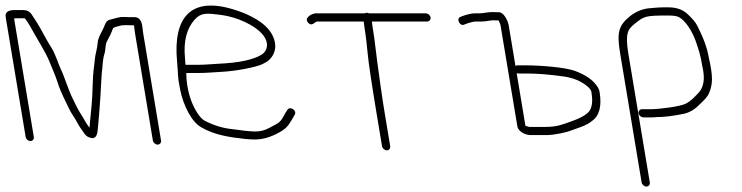

<svg xmlns="http://www.w3.org/2000/svg" viewBox="-46 -514 2724 705"><path d="M65.7 4C73.6 4 79.5 -3.1 78.2 -11L5.7 -446C8.3 -446.7 10.6 -447 12.6 -447H44.6C45.2 -447 48.6 -442.6 54.5 -433.9C60.5 -425.2 67.7 -412.9 76.1 -397.2C90.1 -371.2 122.6 -321.1 135.9 -286.9C147.5 -257.1 156.1 -241.3 166.6 -208.2C177.4 -174.1 195.8 -140.1 208.8 -112.5C216.7 -95.7 229.5 -80.3 238.2 -62.9C242.9 -53.5 252 -39.7 265.4 -21.5C270.6 -14.5 277.7 -10 286.7 -8C302.1 -3.3 310.8 -13 312.8 -37C312.7 -37.8 314 -52.1 316.7 -80C319 -104.3 320.9 -136 322.8 -160.5C324.1 -178.2 326.8 -249.3 329.9 -265C331.4 -288.5 333.8 -305.3 337.2 -315.4C343.1 -333.3 339.3 -349.7 347.6 -363.9C355.4 -377.4 363.2 -393.5 368.1 -408C370.4 -415 381.9 -415.3 391.6 -418.6C406.5 -423.6 426 -421 445.9 -421C447 -410.3 448.3 -400.3 449.9 -391L515.3 2C516.7 9.9 524.9 17 532.8 17C540.8 17 546.7 9.9 545.3 2L479.9 -391C478.4 -399.7 477.2 -409.3 476.1 -420C472.6 -440.7 463.2 -451 447.9 -451H429.9C423.9 -451 416.8 -451.2 408.5 -451.7C391.7 -452.7 370.3 -444.5 357 -441.5C342.7 -438.3 339.5 -423.3 334.8 -412.5C327.6 -396 313.8 -376.7 312.4 -355.4C311.2 -336 304 -314.3 302.7 -300.3C299.6 -266.8 295.6 -252.1 294.5 -207C293 -142.8 289.2 -115.8 282.5 -45C267 -65.3 263.4 -76.7 249.2 -98C238.9 -113.5 223.5 -146.7 215.6 -163.2C209 -177 189.1 -233.4 182.7 -248L173 -270C169.8 -277.3 166.9 -285 164.2 -293L155 -315C146 -336.7 139 -343.2 124.7 -369.2C100.7 -412.7 99.5 -417.1 70.2 -461C63.1 -471.7 52.9 -477 39.6 -477H7.6C-17.1 -477 -28 -468.3 -25.1 -451L48.2 -11C49.5 -3.1 57.7 4 65.7 4Z M635 -276C635 -280 634.4 -288.8 633.1 -302.5C627.5 -363 639.5 -409.7 669.3 -442.6C692.9 -468.7 714.2 -465.7 765.6 -459.2C823.6 -451.9 893.2 -420.9 921.7 -383.1C942.4 -355.6 936.2 -327.7 915.7 -314C885.3 -294.8 832.5 -283.4 757.4 -280C727.6 -278.6 708.7 -276 677.5 -276ZM638 -246H682.5C714.5 -246 734.1 -248.6 764.4 -250C821.6 -252.6 898.9 -268.3 918.5 -279L935 -288C953.5 -301.8 963.4 -320.2 964.9 -343C963.7 -393.6 925.2 -434.6 849.4 -466C650.4 -544.6 589.4 -445.9 604.1 -289.3C609.1 -236.1 604.5 -239.5 615.6 -184.2C627.1 -126.6 658.5 -64.2 694.3 -46C723.5 -28.5 762.7 -16.2 812 -9.1C844.7 -4.4 868.6 -2 883.7 -2C913.9 -0.5 945.6 -9 978.9 -27.5C1010.4 -45 1014 -55.9 1029.5 -81L1035.7 -92C1046.4 -108 1019.1 -125.7 1009.5 -111L1002.3 -100C981.4 -60.2 980.5 -65.3 942.5 -44.2C926 -35 908.1 -30.7 888.9 -31.2C869.6 -31.7 841.8 -34.7 805.3 -40C771.5 -43.5 738.1 -53.8 705.2 -71C697.7 -75.7 691 -82 685 -90C663.5 -119.2 649 -155.8 641.7 -200C639.2 -214.7 638 -230 638 -246Z M1386.8 23 1367.5 -93C1356.1 -161.3 1347.6 -226.6 1339.2 -287C1333.1 -330.4 1331.2 -359 1324.6 -398.5C1322 -414.2 1320.3 -426.3 1319.6 -435H1522.6C1530.5 -435 1536.4 -442.1 1535.1 -450C1533.7 -457.9 1525.5 -465 1517.6 -465H1308.6C1306.3 -466.3 1303.9 -467 1301.2 -467C1298.6 -467 1296 -466.3 1293.6 -465H1113.6C1100.6 -465 1069.4 -449.5 1084.6 -431.5C1099.6 -413.9 1110.1 -435 1118.6 -435H1289.6C1290.4 -425.7 1292.1 -413.5 1294.6 -398.5C1297.1 -383.5 1300.2 -357.2 1303.8 -319.8C1307.3 -282.2 1318.6 -206.7 1337.5 -93L1356.8 23C1358.1 30.9 1366.4 38 1374.3 38C1382.2 38 1388.1 30.9 1386.8 23Z M1883.3 -52 1851.2 -245C1854 -244.3 1856.4 -244 1858.4 -244H1893.4C1928.7 -244 1972.6 -240.3 2025.2 -233C2059.2 -228 2087.5 -216.2 2110.1 -197.5C2119.4 -189.8 2124.6 -182.7 2125.7 -176C2130.4 -147.7 2128.9 -126.1 2121.1 -111.2C2113.4 -96.2 2090.4 -82 2052.1 -68.5C2022.8 -58.2 2001.7 -48 1957 -48H1897ZM1786.4 -469C1778.1 -469 1770.3 -469.2 1763.1 -469.6C1750.5 -470.3 1726.3 -465 1714.6 -465H1697.6C1687.3 -465 1674.1 -462.3 1657.9 -457L1644.7 -452C1627.4 -445.9 1642.9 -415 1659.4 -424L1672.6 -429C1684.9 -433 1694.9 -435 1702.6 -435H1721.8C1730 -435 1738.5 -435.8 1747.4 -437.5C1762.9 -440.4 1769.8 -439 1784.9 -439C1785.6 -434.7 1790.6 -428.6 1791.9 -421L1853.7 -50C1856.7 -31.6 1882.3 -18 1902 -18H1962C1987.6 -18 2036.3 -28.1 2051.2 -35L2066.8 -40.5C2085.7 -47.2 2111 -55.3 2126.5 -69C2154.7 -87.8 2164.4 -123.8 2155.5 -177C2154.3 -184.3 2150.7 -192 2144.7 -200C2128.9 -222.2 2102 -240.2 2064.2 -254C2029.2 -266.7 1939.4 -274 1888.4 -274H1853.4C1851.4 -274 1849.1 -273.3 1846.7 -272L1821.9 -421C1819 -438.1 1803.6 -469 1786.4 -469Z M2340 156 2260.9 -319C2255 -354.3 2254.5 -379.3 2259.4 -394C2261 -403.5 2268.7 -413.9 2282.6 -425.1C2319.6 -455.1 2322.2 -457 2408 -457C2424.7 -457 2436.6 -455.5 2443.7 -452.5C2472 -440.6 2499.4 -392.4 2510.4 -358C2520 -327.9 2525.5 -315.3 2533 -270C2543.6 -225.5 2538.4 -192.7 2517.4 -171.5C2502.5 -156.4 2491.3 -142.9 2471 -132.9C2450.8 -122.9 2376 -113 2343.2 -113H2311.2C2303.3 -113 2297.4 -105.9 2298.7 -98C2300 -90.1 2308.3 -83 2316.2 -83H2348.2C2353.5 -83 2358.8 -83.3 2364 -84C2392 -84 2425.3 -88 2464 -96C2485.6 -100.5 2505.4 -112.1 2523.2 -131C2541 -146.9 2552.1 -159.9 2556.5 -169.9C2572 -204.8 2572.5 -232.6 2556.4 -304C2550.8 -337.2 2536.7 -376 2514 -420.3C2508.1 -431.9 2496.3 -445.9 2478.7 -462.3C2461.1 -478.8 2437.8 -487 2408.9 -487H2388.9C2379.6 -487 2367.7 -486.3 2353.2 -485C2342.4 -484 2342.4 -484 2331.6 -483C2307 -479.1 2285 -469.2 2265.6 -453.1C2225.5 -420.2 2218.4 -393.9 2230.9 -319L2310 156C2311.3 163.9 2319.6 171 2327.5 171C2335.4 171 2341.3 163.9 2340 156Z"/></svg>

Font: MewTooHand
Style: Lta
Weight: 400
Designer: Mew Too, Robert Jablonski
Version: Version 0.77